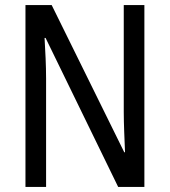

<svg xmlns="http://www.w3.org/2000/svg" viewBox="-20 -734 666 754"><path d="M547 0V-714H466V-294C466 -247 469 -187 471 -136H468L183 -714H80V0H161V-426C161 -477 158 -533 155 -585H159L444 0Z"/></svg>

Font: Noto Sans Ethiopic Condensed
Style: Regular
Weight: 400
Width: 3
Designer: Monotype Design Team
Foundry: Monotype Imaging Inc.
Version: Version 2.102